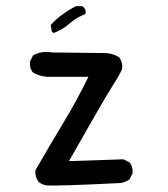

<svg xmlns="http://www.w3.org/2000/svg" viewBox="-20 -597 540 616"><path d="M130.9 -2Q115.2 -3.9 103.5 -13.7Q91.8 -29.3 93.8 -50.8Q136.7 -126 181.6 -200.2Q226.6 -274.4 263.7 -350.6H148.4Q113.3 -348.6 85.9 -364.3Q74.2 -377.9 76.2 -399.4L85.9 -418.9Q111.3 -434.6 146.5 -428.7L315.4 -426.8Q340.8 -426.8 362.3 -413.1Q374 -397.5 372.1 -376L360.4 -352.5Q317.4 -284.2 278.8 -215.8Q240.2 -147.5 201.2 -80.1L376 -85.9L395.5 -76.2Q407.2 -62.5 405.3 -41L395.5 -21.5Q381.8 -11.7 366.2 -9.8Q169.9 0 130.9 -2ZM152.3 -491.2 146.5 -495.1 142.6 -516.6Q160.2 -536.1 180.7 -550.8Q201.2 -565.4 222.7 -577.1H244.1Q257.8 -567.4 253.9 -551.8Q226.6 -542 203.1 -521.5Q179.7 -501 152.3 -491.2Z"/></svg>

Font: NaikaiFont
Style: Regular-Lite
Weight: 400
Version: Version 1.67